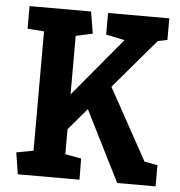

<svg xmlns="http://www.w3.org/2000/svg" viewBox="-51 -739 736 787"><g transform="rotate(5 317.5 -345.5)"><path d="M51 0 37 -89 107 -102V-593L39 -598V-691H292L307 -601L238 -586V-345L439 -586L362 -602V-691H614V-602L575 -594L402 -391L564 -97L618 -87V0H460L314 -291L238 -202V-99L304 -87L305 0Z"/></g></svg>

Font: Kreon Light
Style: Bold
Weight: 700
Version: Version 2.002